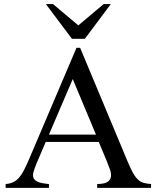

<svg xmlns="http://www.w3.org/2000/svg" viewBox="-20 -909 759 929"><path d="M450.2 0V-18.6Q484.9 -19 499.5 -28.6Q514.2 -38.1 516.6 -53.2Q519 -68.4 512.5 -87.6Q505.9 -106.9 497.6 -127L458 -222.2H201.2L156.2 -116.7Q147 -94.2 142.1 -77.1Q137.2 -60.1 142.3 -47.9Q147.5 -35.6 164.8 -28.6Q182.1 -21.5 216.8 -18.6V0H7.3V-18.6Q28.3 -20 43.9 -27.6Q59.6 -35.2 72 -49.3Q84.5 -63.5 95.2 -84.2Q106 -105 117.7 -131.8L350.1 -677.7H367.7L597.7 -127Q612.3 -92.3 624 -71.5Q635.7 -50.8 648.2 -39.6Q660.6 -28.3 675.5 -24.2Q690.4 -20 710.9 -18.6V0ZM332 -526.4 216.8 -257.8H444.3ZM390.6 -721.2H328.1L202.1 -889.2H236.8L358.9 -786.1L481.4 -889.2H516.1Z"/></svg>

Font: Doulos SIL APac
Style: Regular
Weight: 400
Designer: Walt Agee, Victor Gaultney, Peter Martin, Debbi Hosken, Becca Hirsbrunner
Foundry: SIL International
Version: Version 5.000